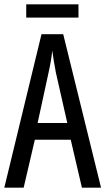

<svg xmlns="http://www.w3.org/2000/svg" viewBox="-20 -924 490 893"><path d="M345 -904H102V-842H345ZM361 -51H450L274 -765H173L0 -51H90L142 -274H309ZM240 -586 293 -352H155L206 -587C214 -622 220 -658 223 -689C227 -658 233 -623 240 -586Z"/></svg>

Font: Noto Sans Tamil UI ExtraCondensed
Style: Regular
Weight: 400
Width: 2
Designer: Jelle Bosma - Monotype Design Team
Foundry: Monotype Imaging Inc.
Version: Version 2.004